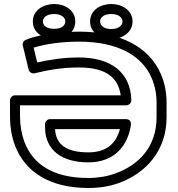

<svg xmlns="http://www.w3.org/2000/svg" viewBox="-20 -904 889 959"><path d="M374 -617C293 -617 226 -605 166 -592L148 -666C208 -685 291 -696 374 -696C570 -696 691 -625 738 -513C754 -476 762 -435 762 -390V-318C762 -176 679 -82 557 -38C516 -23 470 -15 421 -15C241 -15 143 -87 102 -195C88 -233 80 -276 80 -324V-378H611C624 -378 636 -389 636 -404C632 -542 535 -617 374 -617ZM374 -567C508 -567 570 -518 583 -428H55C44 -428 30 -418 30 -403V-324C30 -271 38 -222 55 -177C104 -47 227 35 421 35C476 35 527 27 574 10C711 -40 812 -153 812 -318V-390C812 -441 803 -489 784 -533C726 -669 581 -746 374 -746C339 -746 307 -744 277 -741C216 -734 156 -725 109 -705C98 -701 91 -688 94 -676L123 -556C126 -544 139 -535 153 -538C219 -554 288 -567 374 -567ZM205 -269C205 -152 291 -93 421 -93C556 -93 620 -181 634 -281C635 -291 632 -309 609 -309H230C215 -309 205 -295 205 -284ZM255 -259H579C561 -192 517 -143 421 -143C310 -143 259 -183 255 -259ZM251 -760C211 -760 194 -778 194 -797C194 -815 212 -834 251 -834C289 -834 306 -815 306 -797C306 -778 290 -760 251 -760ZM251 -710C304 -710 356 -740 356 -797C356 -853 304 -884 251 -884C198 -884 144 -854 144 -797C144 -739 197 -710 251 -710ZM536 -759C497 -759 480 -778 480 -797C480 -815 497 -834 536 -834C574 -834 592 -815 592 -797C592 -778 574 -759 536 -759ZM536 -709C589 -709 642 -741 642 -797C642 -853 589 -884 536 -884C483 -884 430 -854 430 -797C430 -740 482 -709 536 -709Z"/></svg>

Font: Asimov
Style: XWidOu
Weight: 500
Designer: Google
Version: Version 2.000980; 2014